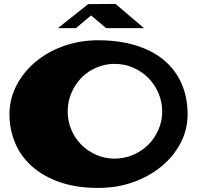

<svg xmlns="http://www.w3.org/2000/svg" viewBox="-20 -921 989 960"><path d="M435.5 -843.8 359.4 -780.3H269.5L420.9 -900.4L557.6 -901.4L700.2 -780.3H510.7ZM471.7 -719.7Q574.2 -719.7 657.7 -694.3Q741.2 -668.9 798.8 -621.1Q856.4 -573.2 887.2 -504.4Q918 -435.5 918 -349.6Q918 -272.5 882.8 -205.6Q847.7 -138.7 787.1 -88.9Q726.6 -39.1 646 -10.3Q565.4 18.6 471.7 18.6Q361.3 18.6 278.8 -10.3Q196.3 -39.1 140.1 -88.9Q84 -138.7 55.7 -206.1Q27.3 -273.4 27.3 -349.6Q27.3 -425.8 62 -493.2Q96.7 -560.5 157.2 -611.3Q217.8 -662.1 298.8 -690.9Q379.9 -719.7 471.7 -719.7ZM552.7 -127.9Q601.6 -127.9 645 -146.5Q688.5 -165 720.7 -196.8Q752.9 -228.5 772 -272Q791 -315.4 791 -363.3Q791 -412.1 772 -456.1Q752.9 -500 720.7 -532.2Q688.5 -564.5 645 -583Q601.6 -601.6 552.7 -601.6Q504.9 -601.6 461.9 -583Q418.9 -564.5 387.2 -532.2Q355.5 -500 336.9 -456.1Q318.4 -412.1 318.4 -363.3Q318.4 -315.4 336.9 -272Q355.5 -228.5 387.2 -196.8Q418.9 -165 461.9 -146.5Q504.9 -127.9 552.7 -127.9Z"/></svg>

Font: Polsku
Style: Regular
Weight: 400
Designer: Sebastien Sanfilippo
Version: Version 1.1